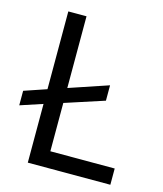

<svg xmlns="http://www.w3.org/2000/svg" viewBox="-113 -777 727 856"><g transform="rotate(15 250.5 -349.0)"><path d="M477 0H96V-271L-7 -237V-304L96 -339V-698H180V-367L361 -428V-357L180 -298V-75H477Z"/></g></svg>

Font: IBM Plex Thai
Style: Regular
Weight: 400
Designer: Mike Abbink, Paul van der Laan, Pieter van Rosmalen, Ben Mitchell, Mark Frömberg
Foundry: Bold Monday
Version: Version 1.0